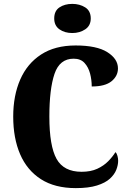

<svg xmlns="http://www.w3.org/2000/svg" viewBox="-20 -958 666 988"><path d="M370 10Q262 10 190.5 -36Q119 -82 83.5 -164.5Q48 -247 48 -358Q48 -466 84 -548.5Q120 -631 191.5 -677.5Q263 -724 369 -724Q478 -724 532.5 -689.5Q587 -655 587 -606Q587 -567 554 -540Q521 -513 452 -513Q452 -547 443.5 -579.5Q435 -612 415 -634Q395 -656 359 -656Q287 -656 260.5 -578Q234 -500 234 -358Q234 -207 271 -140.5Q308 -74 400 -74Q447 -74 480.5 -89.5Q514 -105 537 -128.5Q560 -152 574 -175Q581 -169 584.5 -155.5Q588 -142 588 -131Q588 -109 578.5 -84.5Q569 -60 545.5 -38.5Q522 -17 479 -3.5Q436 10 370 10ZM352 -788Q313 -788 286 -807Q259 -826 259 -863Q259 -902 286 -920Q313 -938 352 -938Q390 -938 418.5 -920Q447 -902 447 -863Q447 -826 418.5 -807Q390 -788 352 -788Z"/></svg>

Font: Noto Serif Lao Condensed Black
Style: Regular
Weight: 900
Width: 3
Designer: Monotype Design Team
Foundry: Monotype Imaging Inc.
Version: Version 2.003; ttfautohint (v1.8.4.7-5d5b)